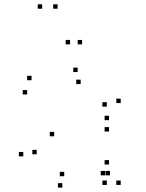

<svg xmlns="http://www.w3.org/2000/svg" viewBox="-20 -828 660 870"><path d="M527 -361V-381H507V-361ZM332 -501.5V-521.5H312V-501.5ZM123 -464.5V-484.5H103V-464.5ZM103 -400V-420H83V-400ZM345.5 -447V-467H325.5V-447ZM464 -345V-365H444V-345ZM464 10V-10H444V10ZM527 10V-10H507V10ZM474 -283.5V-303.5H454V-283.5ZM85.5 -119.5V-139.5H65.5V-119.5ZM262.5 22V2H242.5V22ZM456.5 -33.5V-53.5H436.5V-33.5ZM478.5 -33.5V-53.5H458.5V-33.5ZM474 -82.5V-102.5H454V-82.5ZM271 -29.5V-49.5H251V-29.5ZM146.5 -129V-149H126.5V-129ZM225.5 -210.5V-230.5H205.5V-210.5ZM474 -232V-252H454V-232ZM241 -788.5V-808.5H221V-788.5ZM171 -788.5V-808.5H151V-788.5ZM297.5 -627V-647H277.5V-627ZM352 -627V-647H332V-627Z"/></svg>

Font: Monaspace Argon Dots Var
Style: Regular
Weight: 400
Designer: Riley Cran and the Lettermatic Team
Version: Version 1.100 (Monaspace Argon Dots)